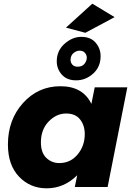

<svg xmlns="http://www.w3.org/2000/svg" viewBox="-20 -1015 726 1042"><path d="M233 7Q144 7 83.5 -56Q23 -119 23 -231Q23 -365 105 -456Q187 -547 308 -547Q430 -547 476 -451L494 -541H671L564 0H386L399 -64Q328 7 233 7ZM302 -130Q362 -130 401 -176.5Q440 -223 440 -287Q440 -335 414.5 -367Q389 -399 339 -399Q286 -399 244 -355.5Q202 -312 202 -242Q202 -186 231.5 -158Q261 -130 302 -130ZM393 -579Q343 -579 315.5 -610Q288 -641 288 -682Q288 -740 330.5 -777.5Q373 -815 421 -815Q472 -815 499 -783.5Q526 -752 526 -710Q526 -652 485.5 -615.5Q445 -579 393 -579ZM443 -837 338 -865 481 -995 602 -922ZM402 -653Q426 -653 438.5 -668.8Q451 -684.5 451 -702Q451 -716.5 441 -728.2Q431 -740 412 -740Q394.5 -740 378.8 -726.8Q363 -713.5 363 -690Q363 -675 372.8 -664Q382.5 -653 402 -653Z"/></svg>

Font: Argentum Novus
Style: Bold Italic
Weight: 700
Designer: Julieta Ulanovsky (font) & Cristiano Sobral (main changes)
Foundry: Julieta Ulanovsky (font) & Cristiano Sobral (main changes)
Version: Version 3.00;November 27, 2020;FontCreator 13.0.0.2655 64-bi